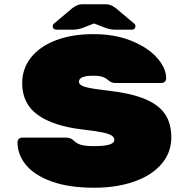

<svg xmlns="http://www.w3.org/2000/svg" viewBox="-20 -870 890 900"><path d="M324 -731H243Q236 -731 231.5 -735.5Q227 -740 227 -747Q227 -756 235 -761L318 -831Q333 -842 343.5 -846Q354 -850 365 -850H477Q488 -850 498.5 -846Q509 -842 524 -831L607 -761Q615 -756 615 -747Q615 -740 610.5 -735.5Q606 -731 599 -731H518Q500 -731 478 -738L421 -760L364 -738Q342 -731 324 -731ZM783 -226Q783 -154 736.5 -100.5Q690 -47 608 -18.5Q526 10 421 10Q304 10 223 -19Q142 -48 102 -96.5Q62 -145 62 -203Q62 -213 68.5 -219Q75 -225 85 -225H290Q311 -225 324 -212Q341 -196 362 -190.5Q383 -185 421 -185Q516 -185 516 -214Q516 -226 503.5 -234.5Q491 -243 459.5 -249.5Q428 -256 367 -263Q230 -279 157 -331.5Q84 -384 84 -480Q84 -548 125 -600Q166 -652 241.5 -681Q317 -710 417 -710Q521 -710 599 -677.5Q677 -645 718 -597Q759 -549 759 -503Q759 -493 752.5 -487Q746 -481 735 -481H520Q503 -481 489 -493Q478 -503 463 -509Q448 -515 417 -515Q350 -515 350 -487Q350 -472 376 -463.5Q402 -455 480 -446Q590 -434 656.5 -407Q723 -380 753 -336Q783 -292 783 -226Z"/></svg>

Font: Rubik Mono One
Style: Regular
Weight: 400
Designer: Hubert and Fischer with Elvire Volk Leonovitch (Cyrillic Expansion: Cyreal)
Foundry: Hubert and Fischer with Elvire Volk Leonovitch
Version: Version 2.000